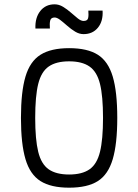

<svg xmlns="http://www.w3.org/2000/svg" viewBox="-20 -855 640 889"><path d="M300 14Q216 14 167.5 -16.5Q119 -47 98 -118Q77 -189 77 -309Q77 -430 98 -500.5Q119 -571 167.5 -601.5Q216 -632 300 -632Q385 -632 433 -601.5Q481 -571 502 -500.5Q523 -430 523 -309Q523 -189 502 -118Q481 -47 433 -16.5Q385 14 300 14ZM300 -47Q360 -47 394.5 -71Q429 -95 443 -152Q457 -209 457 -309Q457 -410 443 -466.5Q429 -523 394.5 -547Q360 -571 300 -571Q240 -571 205.5 -547Q171 -523 157 -466.5Q143 -410 143 -309Q143 -209 157 -152Q171 -95 205.5 -71Q240 -47 300 -47ZM367 -697Q347 -697 328 -708.5Q309 -720 291.5 -735.5Q274 -751 259 -762.5Q244 -774 233 -774Q216 -774 212.5 -760Q209 -746 211 -723H144Q142 -773 166.5 -804Q191 -835 233 -835Q253 -835 272 -823.5Q291 -812 308.5 -796.5Q326 -781 340.5 -769.5Q355 -758 367 -758Q385 -758 388 -771Q391 -784 389 -806H455Q458 -757 433.5 -727Q409 -697 367 -697Z"/></svg>

Font: Victor Mono Thin Light
Style: Regular
Weight: 300
Monospace: yes
Version: Version 1.561;gftools[0.9.30]